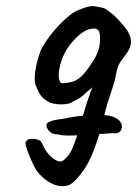

<svg xmlns="http://www.w3.org/2000/svg" viewBox="-20 -415 454 636"><path d="M211 197Q183 208 152.5 193.5Q122 179 100 148Q96 142 89 127.5Q82 113 75.5 96.5Q69 80 66 68Q63 56 66 54Q70 46 81.5 45Q93 44 104.5 47.5Q116 51 118 57Q121 64 125.5 73Q130 82 135.5 89Q141 96 145 100Q159 114 170.5 118Q182 122 189 117Q206 104 215.5 85.5Q225 67 239 23Q250 -14 259 -46Q268 -78 277 -101Q280 -113 284.5 -121.5Q289 -130 293 -134H299Q277 -120 261.5 -104.5Q246 -89 220 -78Q214 -71 190.5 -69.5Q167 -68 145 -75Q131 -83 123 -90Q115 -97 110 -106.5Q105 -116 99 -131Q92 -146 97 -180Q102 -214 115 -248Q127 -273 150 -302Q173 -331 199 -354.5Q225 -378 246 -384Q254 -388 270.5 -392.5Q287 -397 305 -392Q322 -390 331 -384.5Q340 -379 360 -362Q373 -349 388.5 -331Q404 -313 409 -299Q416 -284 413 -268Q410 -252 400 -239Q391 -226 381 -213Q371 -200 366 -177Q361 -147 348 -109.5Q335 -72 327 -40L311 22Q286 107 258.5 146.5Q231 186 211 197ZM185 -139Q205 -140 220.5 -144.5Q236 -149 250.5 -163Q265 -177 282 -203Q299 -227 306 -249Q313 -271 311 -296Q310 -312 303.5 -317Q297 -322 284 -320Q265 -317 247 -303Q229 -289 209 -263Q194 -243 184 -215Q174 -185 174.5 -164Q175 -143 185 -139ZM206 34Q200 34 191 33.5Q182 33 172 30Q157 30 149.5 25Q142 20 138 13Q129 -2 139.5 -9.5Q150 -17 186 -21Q220 -28 245.5 -31Q271 -34 311 -34Q335 -34 349 -30Q363 -26 374 -17Q388 -2 382 13.5Q376 29 353 26Q346 27 325.5 28Q305 29 287 30Q277 30 255 32Q233 34 206 34Z"/></svg>

Font: Caveat SemiBold
Style: Regular
Weight: 600
Designer: Pablo Impallari
Foundry: Pablo Impallari
Version: Version 2.000